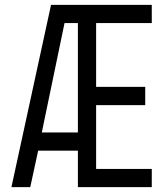

<svg xmlns="http://www.w3.org/2000/svg" viewBox="-20 -770 686 790"><path d="M27 0 190 -750H604.5V-675H375.5V-412.5H577.5V-337.5H375.5V-75H604.5V0H300.5V-150H137L104.5 0ZM152 -225H300.5V-675H245.5Z"/></svg>

Font: Mohave
Style: Regular
Weight: 400
Designer: Gumpita Rahayu
Foundry: Tokotype
Version: Version 2.003; ttfautohint (v1.8.3)